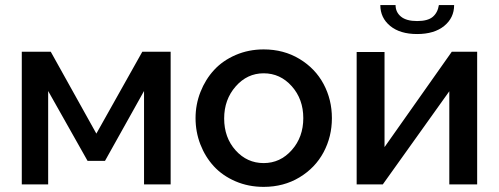

<svg xmlns="http://www.w3.org/2000/svg" viewBox="-20 -727 1966 757"><path d="M65.9 0V-522.9H180.2L359.9 -200.2L541 -522.9H652.8V0H547.9V-368.2L394 -92.8H325.2L169.9 -368.2V0Z M1019.5 -532.2Q1098.6 -532.2 1160.9 -494.6Q1223.1 -457 1255.9 -395.5Q1288.6 -334 1288.6 -261.2Q1288.6 -188.5 1255.9 -127Q1223.1 -65.4 1160.9 -27.8Q1098.6 9.8 1019.5 9.8Q959.5 9.8 908.4 -12.2Q857.4 -34.2 823.2 -71.3Q789.1 -108.4 770 -157.7Q751 -207 751 -261.2Q751 -315.4 770.5 -364.7Q790 -414.1 824.2 -451.2Q858.4 -488.3 909.4 -510.3Q960.4 -532.2 1019.5 -532.2ZM1019.5 -438Q954.6 -438 909.2 -386.2Q863.8 -334.5 863.8 -259.8Q863.8 -184.6 908.9 -134.3Q954.1 -84 1019.5 -84Q1085 -84 1130.4 -135.3Q1175.8 -186.5 1175.8 -261.2Q1175.8 -335.9 1130.4 -387Q1085 -438 1019.5 -438Z M1624.5 -592.8Q1557.1 -592.8 1518.3 -624.8Q1479.5 -656.7 1479.5 -707H1539.6Q1539.6 -679.2 1560.8 -661.6Q1582 -644 1624.5 -644Q1666.5 -644 1686 -660.4Q1705.6 -676.8 1710.4 -707H1770.5Q1770.5 -656.7 1731.4 -624.8Q1692.4 -592.8 1624.5 -592.8ZM1386.2 0V-522H1496.1V-147L1761.2 -522.9H1861.3V0H1751.5V-367.2L1489.3 0Z"/></svg>

Font: Rawline SemiBold
Style: Regular
Weight: 600
Designer: Matt McInerney, Pablo Impallari, Rodrigo Fuenzalida
Foundry: Matt McInerney, Pablo Impallari, Rodrigo Fuenzalida
Version: Version 4.020;PS 004.020;hotconv 1.0.88;makeotf.lib2.5.64775